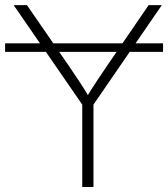

<svg xmlns="http://www.w3.org/2000/svg" viewBox="-36 -748 672 768"><path d="M616.2 -574.7V-540.5H-15.6V-574.7ZM293 0V-329.6L18.6 -727.5H71.8L237.8 -486.8Q260.7 -453.6 282 -421.1Q303.2 -388.7 324.7 -353H306.6Q328.1 -388.7 349.6 -421.4Q371.1 -454.1 393.6 -486.8L558.6 -727.5H611.3L337.9 -329.6V0Z"/></svg>

Font: Inter 24pt ExtraLight
Style: Regular
Weight: 250
Designer: Rasmus Andersson
Foundry: rsms
Version: Version 4.001;git-66647c0bb